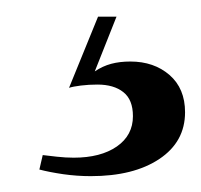

<svg xmlns="http://www.w3.org/2000/svg" viewBox="-20 -18 246 235"><path d="M91.1 197.6Q74.2 197.6 57.3 195.2Q40.3 192.7 28.2 189.5L32.3 171.8Q38.7 172.6 49.6 173.8Q60.5 175 70.2 175Q103.2 175 123 161.3Q142.7 147.6 142.7 124.2Q142.7 104 131 94.8Q119.4 85.5 99.2 85.5Q88.7 85.5 79 86.7Q69.4 87.9 64.5 89.5L100 2.4H122.6L96 69.4Q105.6 62.9 116.1 60.1Q126.6 57.3 139.5 57.3Q168.5 57.3 187.5 73.8Q206.5 90.3 206.5 119.4Q206.5 155.6 175 176.6Q143.5 197.6 91.1 197.6Z"/></svg>

Font: Playfair
Style: Regular
Weight: 400
Designer: Claus Eggers Sørensen
Foundry: Claus Eggers Sørensen
Version: Version 2.001;gftools[0.9.30]